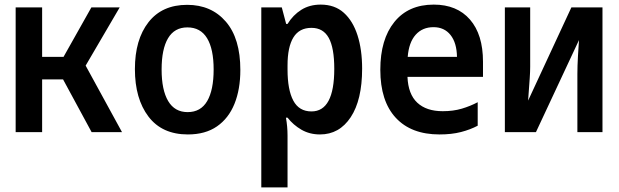

<svg xmlns="http://www.w3.org/2000/svg" viewBox="-20 -574 2690 834"><path d="M48 0V-542H163V-327H256L377 -542H500L352 -289L510 0H378L254 -229H163V0Z M796 10Q684 10 625 -67.5Q566 -145 566 -274Q566 -402 625 -477.5Q684 -553 793 -553Q898 -553 961 -480Q1024 -407 1024 -270Q1024 -186 998.5 -123Q973 -60 922.5 -25Q872 10 796 10ZM795 -87Q852 -87 880 -135Q908 -183 908 -272Q908 -361 879.5 -408Q851 -455 794 -455Q738 -455 710 -408Q682 -361 682 -272Q682 -183 710.5 -135Q739 -87 795 -87Z M1115 240V-542H1204L1223 -470H1229Q1253 -509 1289 -531.5Q1325 -554 1373 -554Q1434 -554 1473.5 -518.5Q1513 -483 1533 -420.5Q1553 -358 1553 -276Q1553 -140 1503.5 -65Q1454 10 1370 10Q1325 10 1289.5 -10.5Q1254 -31 1229 -63H1222Q1229 -25 1229 15V240ZM1333 -90Q1432 -90 1432 -275Q1432 -366 1408 -409.5Q1384 -453 1333 -453Q1280 -453 1254.5 -411.5Q1229 -370 1229 -290V-272Q1229 -184 1254 -137Q1279 -90 1333 -90Z M1889 10Q1766 10 1699 -62.5Q1632 -135 1632 -271Q1632 -403 1693 -478.5Q1754 -554 1864 -554Q1965 -554 2021.5 -489Q2078 -424 2078 -306V-240H1750Q1753 -165 1792.5 -128Q1832 -91 1903 -91Q1949 -91 1986 -102Q2023 -113 2055 -130V-28Q2023 -11 1982.5 -0.5Q1942 10 1889 10ZM1751 -327H1965Q1964 -388 1937 -422Q1910 -456 1863 -456Q1815 -456 1785.5 -423Q1756 -390 1751 -327Z M2173 0V-542H2283V-284Q2283 -263 2281 -234.5Q2279 -206 2277 -179Q2275 -152 2274 -137L2462 -542H2597V0H2488V-252Q2488 -287 2490.5 -330.5Q2493 -374 2495 -400L2308 0Z"/></svg>

Font: Noto Sans Mono Condensed SemiBold
Style: Regular
Weight: 600
Width: 3
Designer: Monotype Design Team
Foundry: Monotype Imaging Inc.
Version: Version 2.014